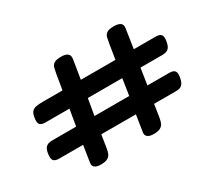

<svg xmlns="http://www.w3.org/2000/svg" viewBox="-132 -935 1315 1187"><g transform="rotate(-30 525.5 -341.5)"><path d="M285 9Q256 9 242 -2Q228 -13 232 -36L250 -152H80Q50 -152 40 -165.5Q30 -179 35 -212Q39 -240 49.5 -252.5Q60 -265 74 -268Q88 -271 103 -271H269L289 -388H118Q89 -388 78.5 -401Q68 -414 74 -447Q78 -476 89.5 -488Q101 -500 120 -503.5Q139 -507 166 -507H308L326 -615Q330 -637 334 -654Q338 -671 353 -681.5Q368 -692 405 -692Q436 -692 450.5 -680Q465 -668 461 -642L439 -507H686L703 -614Q707 -636 711 -653.5Q715 -671 730 -681.5Q745 -692 781 -692Q813 -692 827.5 -680.5Q842 -669 838 -645L817 -507H972Q1003 -507 1012.5 -493Q1022 -479 1016 -447Q1011 -418 1000.5 -406Q990 -394 977 -391Q964 -388 950 -388H796L778 -271H933Q963 -271 973 -257.5Q983 -244 977 -213Q972 -184 961.5 -171Q951 -158 938 -155Q925 -152 911 -152H757L743 -62Q740 -43 734 -27Q728 -11 712 -1Q696 9 662 9Q634 9 619.5 -2Q605 -13 609 -36L627 -152H380L366 -63Q363 -43 357 -27Q351 -11 335 -1Q319 9 285 9ZM400 -271H648L666 -388H420Z"/></g></svg>

Font: Fredoka Expanded SemiBold
Style: Regular
Weight: 600
Width: 7
Designer: Ben Nathan
Foundry: Milena B. Brandão, Ben Nathan
Version: Version 2.001